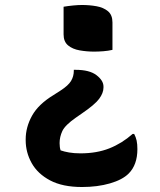

<svg xmlns="http://www.w3.org/2000/svg" viewBox="-20 -566 640 770"><path d="M235 -539Q253 -542 273 -544Q293 -546 309 -546Q339 -546 367 -541Q395 -536 413 -521Q431 -506 431 -476V-366Q414 -362 394 -360.5Q374 -359 357 -359Q328 -359 299.5 -364Q271 -369 253 -384Q235 -399 235 -428ZM309 184Q231 184 181 157.5Q131 131 107 88Q83 45 83 -4V-7Q83 -56 108.5 -102Q134 -148 195 -185L223 -203Q254 -223 265 -241.5Q276 -260 276 -282V-286H283Q339 -286 367 -264.5Q395 -243 395 -219V-215Q395 -193 377.5 -169.5Q360 -146 307 -110L284 -94Q241 -64 230 -40.5Q219 -17 219 8Q219 25 223 37Q237 42 257 45.5Q277 49 303 49Q368 49 418.5 29Q469 9 512 -29H518Q525 -16 528 -2Q531 12 531 32Q531 95 496 130Q471 155 421 169.5Q371 184 309 184Z"/></svg>

Font: Recursive Sn Csl St
Style: Bold
Weight: 700
Version: Version 1.079;hotconv 1.0.112;makeotfexe 2.5.65598; ttfautoh